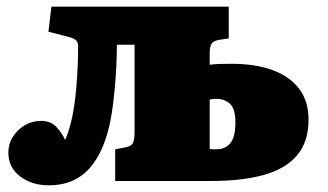

<svg xmlns="http://www.w3.org/2000/svg" viewBox="-20 -542 983 575"><path d="M126 13Q76 13 40.5 -13.5Q5 -40 5 -86Q5 -110 18 -131.5Q31 -153 53.5 -166.5Q76 -180 103 -180Q133 -180 150.5 -160Q168 -140 175 -123Q179 -130 185 -149Q191 -168 196 -190Q199 -204 202.5 -227.5Q206 -251 208.5 -280Q211 -309 212.5 -341Q214 -373 214 -403Q214 -415 208 -421Q202 -427 187 -431L125 -447L134 -522H665V-427L638 -423Q619 -420 613.5 -411Q608 -402 608 -382V-348Q622 -350 637 -350.5Q652 -351 672 -351Q745 -351 796.5 -332Q848 -313 876 -276Q904 -239 904 -184Q904 -116 868.5 -75.5Q833 -35 768 -17.5Q703 0 613 0H325V-95L357 -101Q373 -104 378 -113.5Q383 -123 383 -149V-408H330Q330 -378 328.5 -347Q327 -316 324.5 -286.5Q322 -257 318.5 -230Q315 -203 311 -182Q302 -136 286.5 -100Q271 -64 248.5 -38.5Q226 -13 195.5 0Q165 13 126 13ZM629 -95Q655 -95 670 -113.5Q685 -132 685 -175Q685 -216 669 -231Q653 -246 627 -246Q623 -246 618 -245.5Q613 -245 608 -244V-96Q612 -95 617 -95Q622 -95 629 -95Z"/></svg>

Font: Literata Variable Black
Style: Regular
Weight: 900
Designer: Latin by Veronika Burian and Jose Scaglione. Greek by Irene Vlachou. Cyrillic by Vera Evstafieva.
Foundry: TypeTogether
Version: Version 3.021